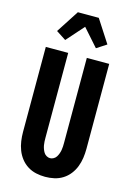

<svg xmlns="http://www.w3.org/2000/svg" viewBox="-144 -1054 788 1135"><g transform="rotate(15 250.0 -487.0)"><path d="M250 8Q222 8 194.5 2Q167 -4 143 -19Q119 -34 101.5 -56.5Q84 -79 74 -105Q64 -131 60 -159Q56 -187 56 -215V-735H193V-215Q193 -204 193.5 -192.5Q194 -181 196 -170Q198 -159 202 -148Q206 -137 212 -127.5Q218 -118 228.5 -112Q239 -106 250 -106Q261 -106 271.5 -112Q282 -118 288 -127.5Q294 -137 298 -148Q302 -159 304 -170Q306 -181 306.5 -192.5Q307 -204 307 -215V-735H444V-215Q444 -187 440 -159Q436 -131 426 -105Q416 -79 398.5 -56.5Q381 -34 357 -19Q333 -4 305.5 2Q278 8 250 8ZM156 -804 96 -843 186 -982H314L404 -843L344 -804L250 -910Z"/></g></svg>

Font: Iosevka Heavy
Style: Regular
Weight: 900
Monospace: yes
Designer: Belleve Invis
Foundry: Belleve Invis
Version: Version 32.5.0; ttfautohint (v1.8.4)